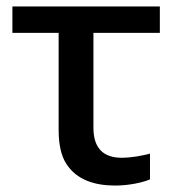

<svg xmlns="http://www.w3.org/2000/svg" viewBox="-20 -559 546 590"><path d="M334 11.2C377 11.2 419.4 1.5 440.9 -7.8V-86.9C417 -80.6 383.3 -74.2 354 -74.2C301.8 -74.2 267.1 -99.6 267.1 -166V-458H471.2V-539.1H18.1V-458H160.2V-160.2C160.2 -114.7 168 -79.6 184.1 -55.2C215.8 -5.9 271.5 11.2 334 11.2Z"/></svg>

Font: Noto Reveo Sans
Style: Regular
Weight: 500
Designer: Monotype Design Team
Foundry: Monotype Imaging Inc.
Version: Version 2.007